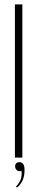

<svg xmlns="http://www.w3.org/2000/svg" viewBox="-20 -718 160 876"><path d="M48 1V-698H82V1ZM78 61Q75 63 69 63Q61 63 55 56.5Q49 50 49 42Q49 22 69 22Q92 22 92 58Q92 111 57 138L53 133Q84 102 78 61Z"/></svg>

Font: Moniqa ExtLt Narrow Display
Style: Regular
Weight: 200
Width: 4
Designer: Rajesh Rajput
Foundry: Rajesh Rajput
Version: Version 1.000